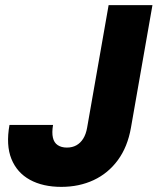

<svg xmlns="http://www.w3.org/2000/svg" viewBox="-20 -722 618 749"><path d="M319.9 -224.1 403.7 -701.9H574.7L490.9 -224.1Q477.8 -149 439.8 -97.4Q401.9 -45.8 345.3 -19.4Q288.8 7 219.2 7Q147.1 7 96.6 -20.7Q46.2 -48.4 24.5 -102.1Q2.8 -155.8 17 -234.7H186.9Q181.9 -204.6 186.4 -185Q190.8 -165.4 205.1 -155.9Q219.4 -146.3 240.9 -146.3Q261.9 -146.3 277.8 -155.1Q293.8 -163.9 304.6 -181.1Q315.4 -198.3 319.9 -224.1Z"/></svg>

Font: Poppins Variable
Style: Italic
Weight: 100
Italic angle: -10°
Designer: Jonny Pinhorn
Foundry: Indian Type Foundry
Version: Version 6.000